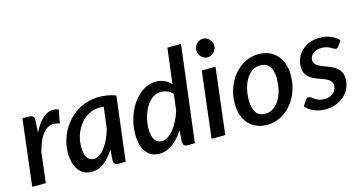

<svg xmlns="http://www.w3.org/2000/svg" viewBox="-78 -1080 2694 1428"><g transform="rotate(-15 1269.0 -366.0)"><path d="M170.5 -378.5Q190 -419 212.8 -448Q235.5 -477 260.2 -493.5Q285 -510 311.2 -513Q337.5 -516 364 -504.5L344.5 -401.5Q281 -427 233.2 -385.2Q185.5 -343.5 156.5 -227.5L129.5 0H24.5L86 -511H140Q157.5 -511 166.8 -502.2Q176 -493.5 176 -475Z M692.5 -438Q684 -439 675.8 -439.5Q667.5 -440 659 -440Q616 -440 578.2 -420Q540.5 -400 512.8 -366Q485 -332 469 -287.2Q453 -242.5 453 -193Q453 -136 471.2 -108.8Q489.5 -81.5 523 -81.5Q545.5 -81.5 567 -96.2Q588.5 -111 607.8 -136.8Q627 -162.5 643.5 -197.5Q660 -232.5 672 -273.5ZM658.5 -119Q641 -90 621.2 -66.8Q601.5 -43.5 579.5 -27Q557.5 -10.5 533 -1.5Q508.5 7.5 482 7.5Q452.5 7.5 427.5 -4Q402.5 -15.5 384.5 -38.5Q366.5 -61.5 356.2 -95.2Q346 -129 346 -173.5Q346 -219 357.5 -262.2Q369 -305.5 390 -343.8Q411 -382 440.5 -414Q470 -446 506.5 -469Q543 -492 585.2 -504.8Q627.5 -517.5 674 -517.5Q707.5 -517.5 740.5 -512.2Q773.5 -507 805 -494L744 0H687.5Q667 0 659.5 -10.5Q652 -21 652 -36.5Z M1220.5 -395Q1202.5 -417 1178.2 -425.8Q1154 -434.5 1130 -434.5Q1094 -434.5 1064.8 -412.8Q1035.5 -391 1014.8 -356.2Q994 -321.5 982.8 -278.2Q971.5 -235 971.5 -192Q971.5 -135.5 991 -107Q1010.5 -78.5 1045.5 -78.5Q1067.5 -78.5 1090.5 -93Q1113.5 -107.5 1134.5 -133Q1155.5 -158.5 1173.8 -193.5Q1192 -228.5 1205 -269.5ZM1368.5 -740 1277 0H1220.5Q1200 0 1192.8 -10.5Q1185.5 -21 1185.5 -36.5L1192 -123.5Q1173 -93.5 1151.5 -69.5Q1130 -45.5 1106.2 -28.2Q1082.5 -11 1057 -1.8Q1031.5 7.5 1004.5 7.5Q940 7.5 902.8 -39.8Q865.5 -87 865.5 -181Q865.5 -223.5 874.2 -265Q883 -306.5 899 -344Q915 -381.5 937.8 -413.2Q960.5 -445 988 -468.2Q1015.5 -491.5 1047.2 -504.8Q1079 -518 1113.5 -518Q1149.5 -518 1179 -504.5Q1208.5 -491 1229.5 -466.5L1263.5 -740Z M1572.5 -510 1511 0H1405.5L1466.5 -510ZM1604.5 -664Q1604.5 -649.5 1598.5 -636.5Q1592.5 -623.5 1582.5 -613.8Q1572.5 -604 1560 -598.2Q1547.5 -592.5 1534 -592.5Q1520.5 -592.5 1508.2 -598.2Q1496 -604 1486.8 -613.8Q1477.5 -623.5 1471.8 -636.5Q1466 -649.5 1466 -664Q1466 -678.5 1471.8 -691.8Q1477.5 -705 1487 -714.8Q1496.5 -724.5 1509 -730.2Q1521.5 -736 1534.5 -736Q1548 -736 1560.8 -730.2Q1573.5 -724.5 1583.2 -714.8Q1593 -705 1598.8 -692Q1604.5 -679 1604.5 -664Z M1842.5 -76.5Q1876 -76.5 1903.5 -95.2Q1931 -114 1950.2 -145.5Q1969.5 -177 1980 -218.2Q1990.5 -259.5 1990.5 -304.5Q1990.5 -370.5 1966.2 -402.2Q1942 -434 1894.5 -434Q1860.5 -434 1833.2 -415.5Q1806 -397 1787 -366Q1768 -335 1757.5 -293.5Q1747 -252 1747 -206.5Q1747 -76.5 1842.5 -76.5ZM1833 7.5Q1791 7.5 1755.5 -6.8Q1720 -21 1694.2 -48.2Q1668.5 -75.5 1654 -115.2Q1639.5 -155 1639.5 -205.5Q1639.5 -271 1660.2 -328Q1681 -385 1717 -427.2Q1753 -469.5 1801.2 -493.8Q1849.5 -518 1904.5 -518Q1946.5 -518 1982 -503.8Q2017.5 -489.5 2043 -462.2Q2068.5 -435 2083 -395.2Q2097.5 -355.5 2097.5 -305Q2097.5 -262 2088 -222Q2078.5 -182 2061.5 -147.2Q2044.5 -112.5 2020.2 -84Q1996 -55.5 1966.8 -35.2Q1937.5 -15 1903.5 -3.8Q1869.5 7.5 1833 7.5Z M2494 -420.5Q2489.5 -413.5 2484.8 -410.5Q2480 -407.5 2473 -407.5Q2465 -407.5 2456.5 -412.8Q2448 -418 2436.2 -424.5Q2424.5 -431 2408.5 -436.2Q2392.5 -441.5 2370 -441.5Q2349 -441.5 2332.2 -436Q2315.5 -430.5 2303.5 -421Q2291.5 -411.5 2285.2 -398.5Q2279 -385.5 2279 -371Q2279 -354.5 2287.8 -343.2Q2296.5 -332 2311 -323.5Q2325.5 -315 2344 -308Q2362.5 -301 2381.8 -293.5Q2401 -286 2419.5 -276.2Q2438 -266.5 2452.5 -252.8Q2467 -239 2475.8 -219.5Q2484.5 -200 2484.5 -173Q2484.5 -137 2470.2 -104Q2456 -71 2429.2 -46.2Q2402.5 -21.5 2364.8 -6.8Q2327 8 2280.5 8Q2232 8 2192.8 -9.8Q2153.5 -27.5 2130 -54.5L2156.5 -95.5Q2161.5 -103 2168 -107.2Q2174.5 -111.5 2184 -111.5Q2193 -111.5 2201.5 -104.8Q2210 -98 2221.8 -89.8Q2233.5 -81.5 2250.5 -74.8Q2267.5 -68 2294.5 -68Q2317 -68 2334.5 -74.2Q2352 -80.5 2364 -91.5Q2376 -102.5 2382.5 -117Q2389 -131.5 2389 -147.5Q2389 -165.5 2380.2 -177.5Q2371.5 -189.5 2357 -198.2Q2342.5 -207 2324.2 -213.5Q2306 -220 2286.8 -227Q2267.5 -234 2249.2 -243Q2231 -252 2216.5 -265.5Q2202 -279 2193.2 -298.2Q2184.5 -317.5 2184.5 -345.5Q2184.5 -378.5 2197.5 -409.8Q2210.5 -441 2235 -465Q2259.5 -489 2295 -503.5Q2330.5 -518 2376 -518Q2423.5 -518 2459.8 -502Q2496 -486 2521.5 -459.5Z"/></g></svg>

Font: Lato SemiBold
Style: Italic
Weight: 600
Italic angle: -7°
Designer: Lukasz Dziedzic with Adam Twardoch and Botio Nikoltchev
Foundry: tyPoland Lukasz Dziedzic
Version: Version 2.015; 2015-08-06; http://www.latofonts.com/